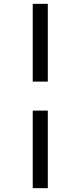

<svg xmlns="http://www.w3.org/2000/svg" viewBox="-20 -889 420 1000"><path d="M229 -869V-464H150.5V-869ZM229 -313V91H150.5V-313Z"/></svg>

Font: Merriweather 72pt
Style: Bold
Weight: 700
Version: Version 2.100